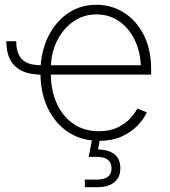

<svg xmlns="http://www.w3.org/2000/svg" viewBox="-20 -573 704 797"><path d="M391.1 11.7Q318.4 11.7 264.2 -23.9Q210 -59.6 179.7 -121.6Q149.4 -183.6 147.9 -263.2Q6.3 -265.6 6.3 -401.9H47.4Q47.4 -352.1 70.8 -327.4Q94.2 -302.7 148.9 -302.2Q154.8 -375.5 185.8 -432.1Q216.8 -488.8 266.8 -521Q316.9 -553.2 380.4 -553.2Q441.9 -553.2 493.4 -521.2Q544.9 -489.3 576.2 -429Q607.4 -368.7 607.4 -283.7V-263.2H190.9Q191.9 -195.8 216.1 -142.8Q240.2 -89.8 284.7 -59.1Q329.1 -28.3 391.1 -28.3Q435.5 -28.3 467.3 -43.5Q499 -58.6 519.5 -80.6Q540 -102.5 550.3 -122.6L589.4 -106.4Q577.1 -79.1 551 -51.8Q524.9 -24.4 484.9 -6.3Q444.8 11.7 391.1 11.7ZM191.4 -302.2H564.5Q561.5 -362.3 537.8 -409.9Q514.2 -457.5 473.6 -485.4Q433.1 -513.2 380.4 -513.2Q328.1 -513.2 286.6 -485.1Q245.1 -457 219.7 -409.2Q194.3 -361.3 191.4 -302.2ZM332 204.1V172.4H382.8Q442.9 172.4 442.9 125.5Q442.9 78.1 380.9 78.1H348.1L366.2 -14.2H395.5V0L387.2 47.4Q479.5 50.3 479.5 125.5Q479.5 163.1 454.6 183.6Q429.7 204.1 382.8 204.1Z"/></svg>

Font: Inter Extra Light
Style: Regular
Weight: 200
Designer: Rasmus Andersson
Foundry: rsms
Version: Version 4.000;git-3c8e0fc